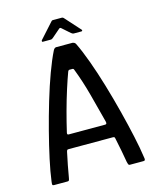

<svg xmlns="http://www.w3.org/2000/svg" viewBox="-120 -892 792 974"><g transform="rotate(-15 276.0 -405.0)"><path d="M41 0Q34 0 33 -4.5Q32 -9 34 -22Q40 -69 54 -134Q68 -199 87 -272.5Q106 -346 128 -419.5Q150 -493 173 -555.5Q196 -618 217 -660Q220 -666 224 -669.5Q228 -673 233 -673H319Q324 -672 328.5 -669.5Q333 -667 336 -660Q356 -619 379 -556Q402 -493 424 -419Q446 -345 465 -270.5Q484 -196 498 -131.5Q512 -67 518 -23Q521 -9 519.5 -4.5Q518 0 511 0H440Q435 0 433 -3Q431 -6 428 -18Q424 -44 417 -79Q410 -114 403 -148Q402 -154 399.5 -155.5Q397 -157 391 -157H161Q155 -157 153 -155.5Q151 -154 149 -147Q142 -114 135 -79Q128 -44 124 -18Q122 -6 120 -3Q118 0 112 0ZM180 -229H371Q376 -229 378 -232Q380 -235 378 -244Q359 -318 338.5 -394.5Q318 -471 292 -538Q290 -545 284 -545H268Q263 -545 260 -538Q247 -503 231 -453Q215 -403 200 -347.5Q185 -292 173 -240Q172 -236 173 -232.5Q174 -229 180 -229ZM175 -717Q171 -717 170.5 -719.5Q170 -722 171 -725L243 -805Q247 -810 251 -810H300Q305 -810 309 -805L381 -725Q383 -722 382 -719.5Q381 -717 377 -717H338Q334 -717 331 -718.5Q328 -720 324 -723L282 -760Q277 -764 272 -760L228 -722Q225 -720 222.5 -718.5Q220 -717 216 -717Z"/></g></svg>

Font: Glory Medium
Style: Regular
Weight: 500
Designer: Robert Leuschke
Foundry: Robert Leuschke
Version: Version 1.011